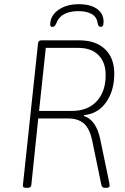

<svg xmlns="http://www.w3.org/2000/svg" viewBox="-20 -892 595 914"><path d="M104 2Q87 2 89 -10L161 -685Q162 -700 177 -700H357Q436 -700 480 -658Q524 -616 524 -541Q524 -460 485 -405Q446 -350 380 -344L379 -340Q410 -330 429 -301.5Q448 -273 457 -230L499 -28Q502 -13 502 -7Q501 2 486 2H478Q465 2 462 -14L420 -218Q407 -281 379 -304.5Q351 -328 305 -328H162L129 -10Q127 2 112 2ZM166 -364H322Q398 -364 440.5 -410Q483 -456 483 -535Q483 -595 449 -629.5Q415 -664 353 -664H198ZM230 -764Q219 -764 219 -775Q219 -817 257.5 -844.5Q296 -872 355 -872Q411 -872 442 -849.5Q473 -827 473 -789Q473 -774 469.5 -769Q466 -764 459 -764Q448 -764 445 -781Q441 -811 417 -825Q393 -839 352 -839Q313 -839 286 -825Q259 -811 248 -781Q244 -771 239.5 -767.5Q235 -764 230 -764Z"/></svg>

Font: Asap Semi Condensed Semi Condensed Thin
Style: Italic
Weight: 100
Width: 4
Italic angle: -6°
Designer: Pablo Cosgaya
Foundry: Omnibus-Type
Version: Version 3.001; ttfautohint (v1.8.4.7-5d5b)